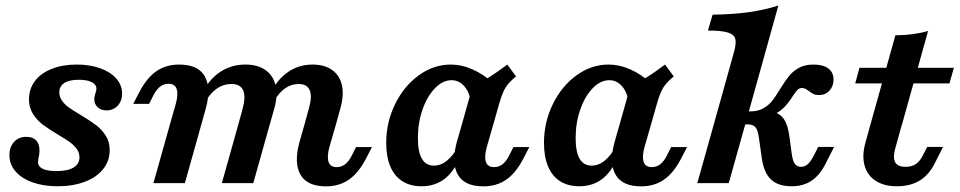

<svg xmlns="http://www.w3.org/2000/svg" viewBox="-20 -661 3466 693"><path d="M14 -101.1Q14 -130.8 30.8 -149Q47.6 -167.1 75 -167.1Q98 -167.1 110.3 -154.5Q122.6 -141.8 122.6 -117.7Q122.6 -110.7 121.5 -103.5Q120.5 -96.3 118.8 -89.7Q118.4 -85.2 117.8 -82.2Q117.1 -79.1 117.1 -75.5Q117.1 -65.1 125 -57.9Q132.8 -50.7 147.9 -47.1Q162.9 -43.5 184.5 -43.5Q224.3 -43.5 245.6 -56.4Q266.8 -69.3 266.8 -93.1Q266.8 -109.8 256.8 -123.7Q246.7 -137.6 231.2 -148.6Q215.8 -159.5 188.8 -175.4Q154.9 -195.9 134.3 -211.3Q113.7 -226.7 99.2 -249.6Q84.6 -272.5 84.6 -302.2Q84.6 -340.7 106.6 -369.2Q128.6 -397.7 167.7 -412.8Q206.7 -428 257.2 -428Q304.4 -428 341.6 -414.6Q378.8 -401.3 399.8 -377.4Q420.7 -353.6 420.7 -323.3Q420.7 -296.8 404.8 -279.6Q389 -262.5 364.4 -262.5Q344.8 -262.5 332.6 -273.9Q320.3 -285.2 320.3 -303Q320.3 -309.2 321.8 -315.1Q323.3 -321 325.1 -326.7Q326.4 -330.9 327.2 -334Q328.1 -337.2 328.1 -340.5Q328.1 -355.9 311.3 -364.5Q294.5 -373.1 264.5 -373.1Q230.1 -373.1 212.1 -361.4Q194.1 -349.6 194.1 -328Q194.1 -310.8 204.2 -297Q214.2 -283.1 229.5 -272.4Q244.8 -261.6 272.2 -245.4Q306.5 -224.6 326.7 -209.4Q346.8 -194.2 361.4 -171.7Q375.9 -149.3 375.9 -119.5Q375.9 -79.8 351.9 -50.2Q328 -20.5 285.3 -4.6Q242.7 11.3 187.8 11.3Q137 11.3 97.4 -2.9Q57.8 -17 35.9 -42.5Q14 -67.9 14 -101.1Z M588.2 -358.6Q571.3 -358.6 558.3 -348.6Q545.2 -338.6 534.3 -318.1L518.1 -286H460.8L481.6 -326.3Q508.9 -379.3 544 -403.7Q579.2 -428 626.5 -428Q695 -428 718.9 -385.8Q742.8 -343.6 722.9 -269.7L705.7 -208.2H592.3L614.6 -286.7Q623.9 -320.9 617.6 -339.8Q611.3 -358.6 588.2 -358.6ZM592.3 -208.2H705.7L647.3 0H533.8ZM815.1 -357.8Q787.6 -357.8 764.7 -342.7Q741.9 -327.6 723.9 -298.2L710.9 -328.3Q737.9 -377.7 777 -402.8Q816.2 -428 865.4 -428Q909.7 -428 937.8 -408.4Q966 -388.8 974.6 -352.8Q983.2 -316.9 970 -269.2L952.7 -208.2H839.2L855.6 -267.9Q867.6 -312.3 857.6 -335Q847.6 -357.8 815.1 -357.8ZM839.2 -208.2H952.7L894.2 0H780.7ZM1058 -357.8Q1031.7 -357.8 1009.7 -342.7Q987.6 -327.6 970.9 -298.2L957.9 -328.3Q984 -377.7 1022.2 -402.8Q1060.3 -428 1108.2 -428Q1151 -428 1178.5 -408.6Q1206 -389.2 1214 -353.8Q1222 -318.5 1209.1 -272L1191.5 -208.2H1078L1095.6 -272.1Q1107.2 -314.4 1097.6 -336.1Q1088 -357.8 1058 -357.8ZM1195.2 -57.8Q1212.1 -57.8 1225.3 -67.8Q1238.6 -77.8 1249.1 -98.3L1265.3 -130.3H1322.6L1301.8 -90Q1274.5 -37 1239.4 -12.7Q1204.2 11.6 1156.9 11.6Q1088.4 11.6 1064.5 -30.6Q1040.6 -72.8 1060.5 -146.7L1078 -208.2H1191.5L1168.8 -129.7Q1159.6 -95.5 1165.9 -76.6Q1172.1 -57.8 1195.2 -57.8Z M1374 -145.3Q1374 -219.7 1405.9 -284.9Q1437.8 -350.2 1491.4 -389.1Q1545.1 -428 1607 -428Q1646.1 -428 1685.1 -410.8Q1724.2 -393.7 1761.6 -360.2L1678.9 -297.4Q1673 -331.1 1654.4 -351.3Q1635.8 -371.5 1609.9 -371.5Q1577.9 -371.5 1549.9 -342.5Q1521.9 -313.6 1505.1 -265.7Q1488.3 -217.8 1488.3 -162.6Q1488.3 -112.9 1502.8 -88.1Q1517.2 -63.2 1546.1 -63.2Q1571.1 -63.2 1593.2 -81.1Q1615.4 -99.1 1635.3 -134.8L1647.6 -113.1Q1625.9 -50.1 1589.7 -19.4Q1553.6 11.3 1501.6 11.3Q1460.8 11.3 1432.3 -6.9Q1403.7 -25 1388.9 -60.1Q1374 -95.2 1374 -145.3ZM1811.1 -428 1842.5 -385.2Q1815.9 -363.4 1804.2 -344.1Q1792.5 -324.7 1780.8 -283.6L1759.5 -208.2H1646L1685.8 -349.5Q1718.9 -365.4 1746.8 -383.1Q1774.8 -400.8 1811.1 -428ZM1763.1 -57.8Q1780.1 -57.8 1793.3 -67.8Q1806.6 -77.8 1817 -98.3L1833.3 -130.3H1890.5L1869.8 -90Q1842.5 -37 1807.3 -12.7Q1772.2 11.6 1724.8 11.6Q1656.4 11.6 1632.5 -30.6Q1608.6 -72.8 1628.4 -146.7L1646 -208.2H1759.5L1736.8 -129.7Q1727.5 -95.5 1733.8 -76.6Q1740.1 -57.8 1763.1 -57.8Z M1943.4 -145.3Q1943.4 -219.7 1975.3 -284.9Q2007.2 -350.2 2060.8 -389.1Q2114.4 -428 2176.3 -428Q2215.5 -428 2254.5 -410.8Q2293.5 -393.7 2331 -360.2L2248.3 -297.4Q2242.3 -331.1 2223.8 -351.3Q2205.2 -371.5 2179.2 -371.5Q2147.2 -371.5 2119.2 -342.5Q2091.2 -313.6 2074.5 -265.7Q2057.7 -217.8 2057.7 -162.6Q2057.7 -112.9 2072.1 -88.1Q2086.6 -63.2 2115.4 -63.2Q2140.5 -63.2 2162.6 -81.1Q2184.7 -99.1 2204.6 -134.8L2216.9 -113.1Q2195.3 -50.1 2159.1 -19.4Q2122.9 11.3 2071 11.3Q2030.2 11.3 2001.6 -6.9Q1973.1 -25 1958.3 -60.1Q1943.4 -95.2 1943.4 -145.3ZM2380.4 -428 2411.9 -385.2Q2385.2 -363.4 2373.5 -344.1Q2361.8 -324.7 2350.2 -283.6L2328.8 -208.2H2215.4L2255.1 -349.5Q2288.2 -365.4 2316.2 -383.1Q2344.1 -400.8 2380.4 -428ZM2332.5 -57.8Q2349.4 -57.8 2362.7 -67.8Q2375.9 -77.8 2386.4 -98.3L2402.6 -130.3H2459.9L2439.1 -90Q2411.8 -37 2376.7 -12.7Q2341.6 11.6 2294.2 11.6Q2225.7 11.6 2201.8 -30.6Q2177.9 -72.8 2197.8 -146.7L2215.4 -208.2H2328.8L2306.1 -129.7Q2296.9 -95.5 2303.2 -76.6Q2309.5 -57.8 2332.5 -57.8Z M2535.2 -550.8 2552.1 -608.1Q2623.2 -608.9 2681.6 -616.9Q2739.9 -625 2789.4 -641.1L2668.8 -208.2H2555.3L2630 -475.8Q2638 -505.6 2633.8 -521.2Q2629.5 -536.7 2607 -543.7Q2584.4 -550.8 2535.2 -550.8ZM2555.3 -208.2H2668.8L2610.3 0H2496.8ZM2729.4 -91.4 2719.2 -163.8Q2716.8 -182.8 2711.9 -193.3Q2707 -203.8 2698.7 -207.9Q2690.5 -212.1 2677.3 -212.1H2643.2L2656.1 -258.9H2687.6Q2715.5 -258.9 2735.1 -270Q2754.7 -281.1 2767.5 -297.5Q2780.2 -313.8 2796.4 -340.9Q2814.5 -369.9 2828.1 -386.8Q2841.6 -403.8 2863.2 -415.9Q2884.8 -428 2916.3 -428Q2951.2 -428 2969.9 -413.8Q2988.6 -399.6 2988.6 -373.6Q2988.6 -349.7 2973.8 -333.8Q2958.9 -317.9 2935.9 -317.9Q2924.4 -317.9 2916.5 -321.6Q2908.6 -325.4 2899.2 -332.5Q2892.7 -337.5 2887 -340.4Q2881.3 -343.3 2875.2 -343.3Q2864.8 -343.3 2858.4 -336.7Q2851.9 -330 2841.8 -314.7Q2827.8 -292.2 2812.1 -275.5Q2796.5 -258.7 2768.4 -245L2768.9 -257.8Q2796 -251.4 2809.9 -230.4Q2823.9 -209.4 2829.5 -166.9L2837.6 -106.5Q2841.2 -80.2 2849 -69.5Q2856.9 -58.9 2871.4 -58.9Q2885 -58.9 2895.8 -68.7Q2906.6 -78.5 2918.8 -102.4L2933.3 -130.6H2990.5L2960.7 -71.8Q2939.3 -29 2909.3 -8.8Q2879.3 11.3 2837.7 11.3Q2787.9 11.3 2762.3 -13.6Q2736.6 -38.5 2729.4 -91.4Z M3329.8 -549.2 3234.7 -208.2H3120.8L3211.8 -533.6Q3277.1 -533.9 3329.8 -549.2ZM3082.1 -416.4H3423L3406.9 -359.9H3066.8ZM3103.7 -146.2 3120.8 -208.2H3234.3L3211.6 -126.6Q3202 -91.9 3211 -75.4Q3220.1 -58.9 3248.4 -58.9Q3270.1 -58.9 3285.1 -68.5Q3300 -78.2 3311.3 -100.8L3326.6 -130.6H3383.8L3354 -71.8Q3333 -29.8 3299.5 -9.3Q3265.9 11.3 3217.4 11.3Q3170.4 11.3 3140.2 -8.6Q3110 -28.5 3100.4 -64Q3090.7 -99.5 3103.7 -146.2Z"/></svg>

Font: Playfair Micro SmCond SmLight
Style: Italic
Weight: 360
Width: 4
Italic angle: -15.6°
Designer: Claus Eggers Sørensen
Foundry: Claus Eggers Sørensen
Version: Version 2.203;Glyphs 3.3 (3326)